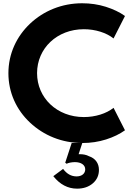

<svg xmlns="http://www.w3.org/2000/svg" viewBox="-20 -860 805 1176"><path d="M484 16C535.5 16 584.5 8.5 630 -6C675.5 -20.5 714 -39.5 745.5 -62L675.5 -199.5C631 -164 563.5 -143 493.5 -143C329.5 -143 207 -260 207 -412C207 -564 329.5 -681 493.5 -681C563.5 -681 631 -660 675.5 -624.5L745.5 -762C713 -785.5 673.5 -804 628 -818.5C582 -833 533.5 -840 483 -840C359 -840 247.5 -793.5 164.5 -715.5C81.5 -637 31.5 -531 31.5 -411.5C31.5 -293 80.5 -187 164 -109C247.5 -30.5 359.5 16 484 16ZM452 295.5C491.5 295.5 523.5 284.5 548.5 263C573.5 241.5 586 214 586 180.5C586 140 563.5 109.5 525.5 97C508 87.5 488 84.5 470 84.5C467 84.5 464.5 84.5 461.5 84.5L484 16H419L379.5 136.5L388 143C398 137.5 420 133 438.5 133C476.5 133 502 150 502 177.5C502 203 481 220.5 449 220.5C416.5 220.5 389 205 366.5 174.5L306.5 219C346.5 269.5 395.5 295.5 452 295.5Z"/></svg>

Font: Spartan
Style: Bold
Weight: 700
Designer: Matt Bailey, Mirko Velimirovic
Foundry: Matt Bailey
Version: Version 1.003